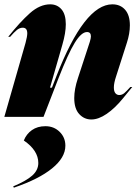

<svg xmlns="http://www.w3.org/2000/svg" viewBox="-30 -540 637 887"><path d="M96 -386Q96 -412 75 -412Q61 -412 48 -401.5Q35 -391 17 -370H8Q62 -438 108 -479Q154 -520 202 -520Q234 -520 254 -497Q274 -474 274 -428Q274 -388 258 -333L201 -135H210L231 -189Q360 -520 489 -520Q526 -520 548 -495Q570 -470 570 -423Q570 -385 556 -342L506 -186Q496 -156 496 -136Q496 -118 503 -109.5Q510 -101 521 -101Q534 -101 544.5 -110Q555 -119 572 -138H581Q575 -131 538 -85.5Q501 -40 463 -14Q425 12 392 12Q359 12 336 -13Q313 -38 313 -87Q313 -128 330 -179L385 -347Q390 -364 390 -372Q390 -392 372 -392Q346 -392 315.5 -342.5Q285 -293 240 -178L171 0H-10L88 -342Q96 -372 96 -386ZM147 213Q147 155 80 109Q92 79 117.5 61Q143 43 180 43Q219 43 245.5 69Q272 95 272 133Q272 188 210.5 238Q149 288 34 327L31 321Q91 296 119 271Q147 246 147 213Z"/></svg>

Font: Nyght Serif Dark Italic
Style: Regular
Weight: 800
Italic angle: -16°
Designer: Maksym Kobuzan
Version: Version 0.400